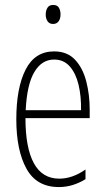

<svg xmlns="http://www.w3.org/2000/svg" viewBox="-20 -747 428 777"><path d="M199 -539Q252 -539 283.5 -505.5Q315 -472 329 -418Q343 -364 343 -303V-269H83Q83 -149 117 -86.5Q151 -24 220 -24Q273 -24 326 -61V-22Q304 -8 276.5 1Q249 10 218 10Q128 10 87 -64.5Q46 -139 46 -264Q46 -391 83.5 -465Q121 -539 199 -539ZM199 -506Q149 -506 119 -455.5Q89 -405 84 -301H308Q309 -357 298 -403.5Q287 -450 262.5 -478Q238 -506 199 -506ZM195 -727Q212 -727 218.5 -715.5Q225 -704 225 -689Q225 -671 217 -660.5Q209 -650 195 -650Q180 -650 172.5 -661Q165 -672 165 -688Q165 -704 172 -715.5Q179 -727 195 -727Z"/></svg>

Font: Noto Sans Arabic UI XCn XLt
Style: Regular
Weight: 200
Width: 2
Designer: Monotype Design Team, Nadine Chahine and Nizar Qandah
Foundry: Monotype Imaging Inc.
Version: Version 2.010; ttfautohint (v1.8.4.7-5d5b)